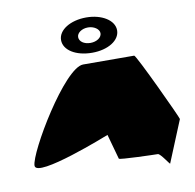

<svg xmlns="http://www.w3.org/2000/svg" viewBox="-100 -1085 1192 1174"><g transform="rotate(-10 496.0 -498.0)"><path d="M43 -145C43 -65 515 -253 515 -253L558 -98C559 -90 782 -84 798 -84C814 -84 862 -6 862 -14L968 -272C968 -282 772 -702 760 -702C760 -702 559 -703 443 -703C327 -703 43 -225 43 -145ZM336 -873C336 -810 410 -764 511 -764C609 -764 684 -810 684 -873C684 -936 607 -983 511 -983C413 -983 336 -936 336 -873ZM442 -873C442 -899 473 -921 511 -921C548 -921 581 -899 581 -873C581 -846 549 -825 511 -825C470 -825 442 -846 442 -873Z"/></g></svg>

Font: Ampere
Style: SuExt
Weight: 400
Version: Version 1